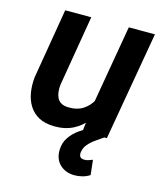

<svg xmlns="http://www.w3.org/2000/svg" viewBox="-111 -610 763 900"><g transform="rotate(15 271.0 -160.0)"><path d="M333.5 -131.8 401.9 -528.3H528.8L437 0H318.4ZM365.2 -234.9 404.3 -236.3Q398.4 -189 383.1 -144.3Q367.7 -99.6 341.1 -64.5Q314.5 -29.3 274.9 -9Q235.4 11.2 181.6 10.3Q138.2 9.3 108.6 -6.6Q79.1 -22.5 61.8 -49.8Q44.4 -77.1 38.3 -112.3Q32.2 -147.5 36.1 -187L93.3 -528.3H219.7L162.1 -185.1Q160.2 -167.5 161.9 -151.4Q163.6 -135.3 169.9 -122.3Q176.3 -109.4 189 -101.6Q201.7 -93.8 222.2 -92.8Q266.6 -91.3 296.1 -110.4Q325.7 -129.4 342.3 -162.4Q358.9 -195.3 365.2 -234.9ZM357.9 -29.3 423.8 0.5Q407.2 12.2 387.7 25.6Q368.2 39.1 353.5 56.2Q338.9 73.2 335.9 96.2Q334.5 109.4 339.8 116.9Q345.2 124.5 359.4 125Q370.1 125.5 380.4 122.1Q390.6 118.7 400.4 114.7L408.2 187Q391.6 197.8 372.6 202.6Q353.5 207.5 334 207.5Q291 207 263.9 181.2Q236.8 155.3 237.3 111.8Q237.8 76.2 255.9 49.6Q273.9 22.9 301.5 3.7Q329.1 -15.6 357.9 -29.3Z"/></g></svg>

Font: Roboto SemiBold
Style: Italic
Weight: 600
Designer: Christian Robertson
Foundry: Google
Version: Version 3.009; 2024